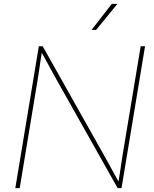

<svg xmlns="http://www.w3.org/2000/svg" viewBox="-20 -965 791 985"><path d="M58.6 0 179.2 -727.5H199.2L509.8 -175.3Q524.4 -149.9 538.1 -124.5Q551.8 -99.1 565.7 -74Q579.6 -48.8 593.8 -23.4H586.4Q590.8 -48.8 594.5 -74Q598.1 -99.1 602.1 -124.5Q606 -149.9 609.9 -175.3L701.7 -727.5H724.1L603.5 0H583.5L272.9 -551.3Q258.8 -576.7 244.9 -602.1Q231 -627.4 217.3 -652.8Q203.6 -678.2 189.5 -703.6H195.8Q191.4 -678.2 187.7 -652.8Q184.1 -627.4 180.4 -602.1Q176.8 -576.7 172.4 -551.3L81.1 0ZM449.7 -811.5 553.7 -945.3H582.5L473.1 -811.5Z"/></svg>

Font: Inter 20pt Thin
Style: Italic
Weight: 250
Italic angle: -9.3988°
Version: Version 4.001;git-66647c0bb